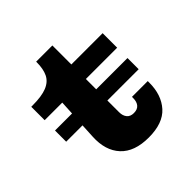

<svg xmlns="http://www.w3.org/2000/svg" viewBox="-176 -813 972 972"><g transform="rotate(-45 310.0 -326.5)"><path d="M40 -270V-350H162L166 -424H40V-520H49Q115 -520 152 -535Q189 -550 204 -581Q219 -612 219 -660V-664H335V-528H559V-424H335V-350H559V-270H335V-186Q335 -161 347.5 -145.5Q360 -130 385 -130Q411 -130 423.5 -145Q436 -160 436 -186V-195H549V-184Q549 -96 501 -42.5Q453 11 351 11Q249 11 198.5 -43.5Q148 -98 153 -193L157 -270Z"/></g></svg>

Font: Montagu Slab 16pt
Style: Bold
Weight: 700
Designer: Florian Karsten
Foundry: Florian Karsten
Version: Version 1.000; ttfautohint (v1.8.3)